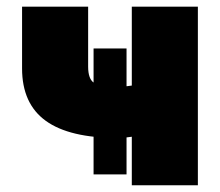

<svg xmlns="http://www.w3.org/2000/svg" viewBox="-20 -549 652 569"><path d="M329.6 -140.1Q186 -140.1 115.7 -190.9Q45.4 -241.7 45.4 -346.2V-529.3H241.2V-351.6Q241.2 -314.9 258.5 -303.5Q275.9 -292 329.6 -292Q355.5 -292 386.7 -298.3Q418 -304.7 458.5 -318.4V-166.5Q449.7 -161.1 425.8 -154.8Q401.9 -148.4 375 -144.3Q348.1 -140.1 329.6 -140.1ZM370.6 0V-529.3H566.4V0ZM257.3 -32.2V-405.3H355V-32.2Z"/></svg>

Font: Inter 24pt Black
Style: Regular
Weight: 900
Designer: Rasmus Andersson
Foundry: rsms
Version: Version 4.001;git-66647c0bb